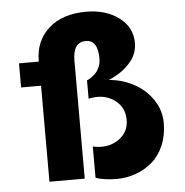

<svg xmlns="http://www.w3.org/2000/svg" viewBox="-54 -818 851 884"><g transform="rotate(-5 371.5 -375.5)"><path d="M453.1 -442.9Q515.1 -438 568.6 -409.2Q622.1 -380.4 655 -331.3Q688 -282.2 688 -224.1Q688 -166.5 668.2 -120.4Q648.4 -74.2 615 -45.4Q581.5 -16.6 539.1 -1.2Q496.6 14.2 449.2 14.2Q419.9 14.2 396 10.5Q372.1 6.8 362.3 3.4L353 0V-144Q421.9 -129.4 470.5 -162.1Q519 -194.8 519 -252.9Q519 -313.5 470.5 -346.9Q421.9 -380.4 353 -365.2V-450.2Q355.5 -451.2 360.1 -453.1Q364.7 -455.1 376 -463.1Q387.2 -471.2 396 -481Q404.8 -490.7 411.9 -507.8Q418.9 -524.9 418.9 -544.9Q418.9 -630.9 362.8 -630.9Q303.2 -630.9 303.2 -544.9V0H140.1V-443.8H47.9V-555.2H139.2Q139.2 -651.9 203.4 -708.5Q267.6 -765.1 376 -765.1Q466.8 -765.1 527.3 -720.2Q587.9 -675.3 587.9 -602.1Q587.9 -579.6 580.6 -558.6Q573.2 -537.6 561.3 -522.2Q549.3 -506.8 534.9 -493.4Q520.5 -480 506.1 -470.9Q491.7 -461.9 479.7 -455.3Q467.8 -448.7 460.4 -445.8Z"/></g></svg>

Font: Sporting Grotesque
Style: Gras
Weight: 700
Designer: Lucas LE BIHAN
Foundry: Lucas LE BIHAN
Version: Version 1.001